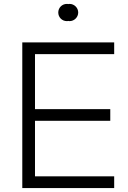

<svg xmlns="http://www.w3.org/2000/svg" viewBox="-20 -962 653 982"><path d="M94 0H564V-60H159V-344H544V-404H159V-685H564V-745H94ZM278 -898C278 -874 297 -854 322 -854C324 -854 327 -854 329 -855C331 -854 334 -854 336 -854C360 -854 380 -874 380 -898C380 -922 360 -942 336 -942C334 -942 331 -942 329 -941C327 -942 324 -942 322 -942C297 -942 278 -922 278 -898Z"/></svg>

Font: Mluvka Light
Style: Regular
Weight: 300
Designer: Modified by Jiří Krblich, Original typeface by Gumpita Rahayu
Foundry: Gumpita Rahayu & Jiří Krblich
Version: Version 2.000;Glyphs 3.1.1 (3134)